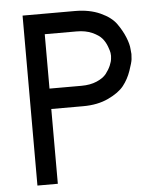

<svg xmlns="http://www.w3.org/2000/svg" viewBox="-53 -797 724 844"><g transform="rotate(-5 309.0 -375.0)"><path d="M78 0V-750H309Q373 -750 420.5 -728.5Q468 -707 490 -676Q512 -645 524.5 -614Q537 -583 538 -562L540 -540Q540 -531 538.5 -517Q537 -503 524.5 -467Q512 -431 490 -403Q468 -375 420.5 -352.5Q373 -330 309 -330H168V0ZM168 -420H309Q348 -420 377 -432.5Q406 -445 419.5 -462.5Q433 -480 440.5 -497.5Q448 -515 449 -528L450 -540Q450 -545 449 -553Q448 -561 440.5 -581.5Q433 -602 419.5 -618Q406 -634 377 -647Q348 -660 309 -660H168Z"/></g></svg>

Font: Hermit
Style: Regular
Weight: 400
Designer: Pablo Caro
Version: Version 2.000;PS 002.000;hotconv 1.0.88;makeotf.lib2.5.64775